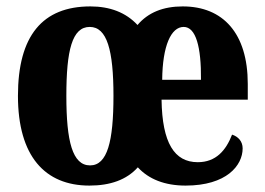

<svg xmlns="http://www.w3.org/2000/svg" viewBox="-20 -569 826 599"><path d="M259 10C324 10 375 -8 410 -47C444 -10 494 10 559 10C687 10 737 -53 737 -106C737 -128 723 -143 704 -149C685 -100 654 -63 597 -63C524 -63 486 -123 484 -258H753V-307C753 -465 676 -549 550 -549C489 -549 442 -530 409 -491C373 -530 323 -549 262 -549C113 -549 36 -458 36 -270C36 -82 120 10 259 10ZM607 -320H486C487 -427 514 -485 553 -485C591 -485 608 -423 607 -320ZM261 -53C206 -53 187 -128 187 -270C187 -412 205 -485 260 -485C314 -485 334 -412 334 -270C334 -128 315 -53 261 -53Z"/></svg>

Font: Noto Serif Hebrew ExtraCondensed ExtraBold
Style: Regular
Weight: 800
Width: 2
Designer: Monotype Design Team
Foundry: Monotype Imaging Inc.
Version: Version 2.004